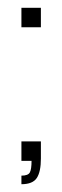

<svg xmlns="http://www.w3.org/2000/svg" viewBox="-20 -413 160 493"><path d="M35 60V38Q52 38 56.5 30Q61 22 61 0H35V-50H85V-6Q85 28 74.5 44Q64 60 35 60ZM35 -343V-393H85V-343Z"/></svg>

Font: Rokkitt Thin
Style: Regular
Weight: 250
Version: Version 3.103